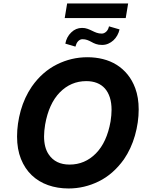

<svg xmlns="http://www.w3.org/2000/svg" viewBox="-20 -1063 822 1093"><path d="M695.7 -960.2H348.4L362.2 -1043.3H709.5ZM409.4 -797.6 351.9 -814.6Q359 -853 385.3 -878.2Q411.6 -904.1 447.1 -904.1Q464.1 -904.1 477.8 -899.1Q491.5 -894.2 504.3 -887.8Q516.7 -881.4 530 -876.6Q543.3 -871.8 559.7 -871.8Q572.4 -871.8 584.2 -882.3Q595.9 -892.8 600.5 -913L660.5 -895.6Q656.6 -877.5 647.5 -861.3Q638.5 -845.2 625.5 -833.3Q612.6 -821.4 596.2 -814.3Q579.9 -807.2 561.4 -807.2Q540.8 -807.2 526.1 -812.5Q511.4 -817.8 500 -824.6Q488.3 -831 476.4 -835.4Q464.5 -839.8 449.2 -839.8Q441.8 -839.8 435.4 -836.5Q429 -833.1 423.8 -827.4Q418.7 -821.7 415.1 -813.9Q411.6 -806.1 409.4 -797.6ZM370.4 9.9Q307.2 9.9 253.6 -9.1Q199.9 -28.1 160.7 -65.5Q121.4 -103 99.3 -158.2Q77.1 -213.4 77.1 -285.9Q77.1 -358 98 -433.6Q119.7 -509.6 161.2 -570.3Q191.4 -613.3 227.1 -644.5Q262.8 -675.8 304.3 -696.4Q386.4 -737.2 477.3 -737.2Q524.1 -737.2 566.4 -726.6Q608.7 -715.9 643.8 -694.1Q679 -672.2 706.1 -639Q733.3 -605.8 750 -560.7Q769.5 -507.8 769.5 -440.3Q769.5 -366.5 748.2 -291.5Q726.9 -216.6 685.4 -155.9Q624.3 -70.7 542.3 -30.5Q460.2 9.9 370.4 9.9ZM376.1 -126.1Q463.1 -126.1 525.9 -189.6Q588.4 -252.8 609.4 -371.8Q612.2 -389.9 613.6 -406.2Q615.1 -422.6 615.1 -437.9Q615.1 -477.6 605.3 -508.2Q595.5 -538.7 577.2 -559.3Q558.9 -579.9 532.1 -590.6Q505.3 -601.2 471.2 -601.2Q383.5 -601.2 320.3 -536.9Q257.8 -472.7 236.9 -353.7Q234 -335.6 232.4 -318.9Q230.8 -302.2 230.8 -286.9Q230.8 -222.3 257.5 -183.6Q296.2 -126.1 376.1 -126.1Z"/></svg>

Font: Linik Sans
Style: Bold Italic
Weight: 700
Italic angle: 9°
Designer: Fonts by Rasmus Andersson / Changes by Cristiano Sobral with parts from Marc Monis
Foundry: rsms
Version: Version 3.020; ttfautohint (v1.6)